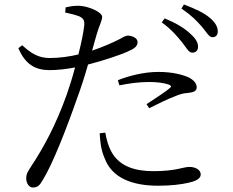

<svg xmlns="http://www.w3.org/2000/svg" viewBox="-20 -796 1040 857"><path d="M792 -608C812 -583 822 -561 838 -561C853 -561 864 -570 864 -587C864 -606 854 -624 829 -646C804 -670 766 -693 715 -714L702 -696C744 -666 771 -634 792 -608ZM880 -678C902 -653 912 -630 928 -630C942 -630 952 -638 952 -655C952 -676 942 -695 916 -717C891 -738 854 -756 801 -776L790 -758C835 -727 858 -703 880 -678ZM513 -415C556 -424 602 -430 646 -430C676 -430 710 -427 734 -418C743 -415 747 -410 739 -404C726 -391 668 -353 634 -331L646 -313C680 -330 728 -354 758 -365C784 -376 799 -380 818 -381C842 -384 858 -388 858 -406C858 -423 846 -438 823 -450C799 -461 754 -475 687 -475C621 -475 554 -457 506 -438ZM450 -204C455 -175 464 -139 483 -109C518 -55 579 -32 665 -32C766 -32 797 -51 826 -51C849 -51 876 -40 876 -17C876 3 849 14 820 20C789 27 745 33 686 33C570 33 479 -2 447 -90C430 -128 427 -166 425 -201ZM79 -594 62 -581C94 -505 142 -483 201 -483C237 -483 279 -488 315 -495C304 -453 291 -411 278 -374C228 -234 172 -134 122 -58C106 -32 97 -22 97 0C97 22 110 41 126 41C147 41 157 32 170 9C214 -61 277 -222 324 -357C342 -405 359 -459 373 -508C445 -526 524 -554 546 -564C583 -580 594 -590 594 -609C594 -627 568 -637 551 -637C543 -637 532 -632 517 -623C486 -607 444 -588 391 -570L411 -641C422 -680 436 -704 436 -721C435 -744 372 -768 337 -770C312 -771 294 -768 273 -763L271 -740C292 -736 315 -730 334 -723C352 -714 358 -705 356 -683C353 -652 343 -605 330 -553C293 -544 247 -537 200 -537C152 -538 121 -556 79 -594Z"/></svg>

Font: Source Han Serif KR
Style: Regular
Weight: 400
Designer: Ryoko NISHIZUKA 西塚涼子 (kana & ideographs); Frank Grießhammer (Latin, Greek & Cyrillic); Wenlong ZHANG 张文龙 (bopomofo); San
Foundry: Adobe
Version: Version 2.001;hotconv 1.1.0;makeotfexe 2.6.0